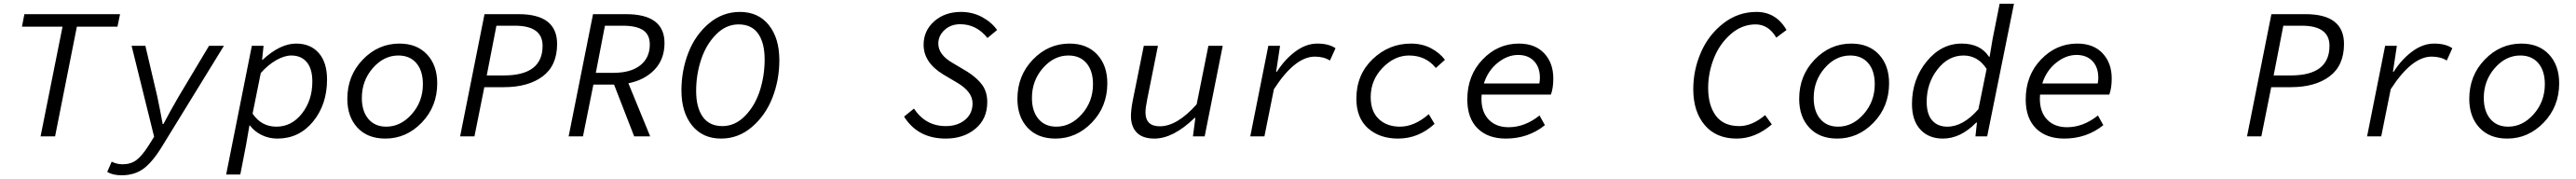

<svg xmlns="http://www.w3.org/2000/svg" viewBox="-20 -732 13840 961"><path d="M198 0 316 -589H98L111 -656H625L611 -589H393L276 0Z M633 209Q586 209 556 191L580 136Q608 150 638 150Q682 150 712 128Q742 106 778 50L808 2L687 -486H761L825 -214Q841 -138 854 -66H858Q894 -135 940 -214L1103 -486H1183L852 52Q801 136 752.5 172.5Q704 209 633 209Z M1195 205 1333 -486H1396L1388 -411H1391Q1485 -498 1571 -498Q1648 -498 1692.5 -447.5Q1737 -397 1737 -305Q1737 -171 1662 -79.5Q1587 12 1470 12Q1425 12 1386 -7Q1347 -26 1323 -58H1320L1302 46L1271 205ZM1465 -52Q1547 -52 1602.5 -123Q1658 -194 1658 -294Q1658 -363 1628 -398.5Q1598 -434 1545 -434Q1508 -434 1464 -409Q1420 -384 1381 -340L1337 -122Q1384 -52 1465 -52Z M2050 12Q1955 12 1900.5 -46.5Q1846 -105 1846 -201Q1846 -326 1929 -412Q2012 -498 2126 -498Q2220 -498 2274.5 -439.5Q2329 -381 2329 -285Q2329 -160 2246 -74Q2163 12 2050 12ZM2055 -52Q2133 -52 2192.5 -119.5Q2252 -187 2252 -280Q2252 -352 2217 -393Q2182 -434 2120 -434Q2042 -434 1983 -366.5Q1924 -299 1924 -206Q1924 -135 1959 -93.5Q1994 -52 2055 -52Z M2452 0 2583 -656H2766Q2973 -656 2973 -496Q2973 -380 2895.5 -322Q2818 -264 2687 -264H2582L2529 0ZM2595 -327H2687Q2895 -327 2895 -486Q2895 -594 2746 -594H2647Z M3035 0 3166 -656H3343Q3550 -656 3550 -501Q3550 -414 3496.5 -358Q3443 -302 3356 -285L3473 0H3387L3279 -278H3168L3112 0ZM3181 -341H3276Q3369 -341 3420 -381.5Q3471 -422 3471 -493Q3471 -546 3435 -570Q3399 -594 3325 -594H3230Z M3854 12Q3755 12 3698 -58.5Q3641 -129 3641 -247Q3641 -353 3678 -448.5Q3715 -544 3788.5 -606Q3862 -668 3955 -668Q4054 -668 4110.5 -597.5Q4167 -527 4167 -409Q4167 -303 4130 -208Q4093 -113 4020 -50.5Q3947 12 3854 12ZM3861 -55Q3929 -55 3982.5 -109.5Q4036 -164 4062 -244.5Q4088 -325 4088 -413Q4088 -502 4053 -551.5Q4018 -601 3948 -601Q3880 -601 3826.5 -546.5Q3773 -492 3746.5 -411.5Q3720 -331 3720 -244Q3720 -155 3755.5 -105Q3791 -55 3861 -55Z M5061 12Q4911 12 4837 -106L4890 -149Q4953 -55 5061 -55Q5124 -55 5164.5 -88.5Q5205 -122 5205 -177Q5205 -239 5124 -287L5048 -332Q4942 -396 4942 -492Q4942 -567 4999 -617.5Q5056 -668 5143 -668Q5204 -668 5255 -641Q5306 -614 5337 -571L5285 -528Q5226 -602 5139 -602Q5088 -602 5054.5 -571Q5021 -540 5021 -498Q5021 -438 5098 -394L5177 -347Q5229 -314 5256.5 -276.5Q5284 -239 5284 -184Q5284 -94 5220.5 -41Q5157 12 5061 12Z M5650 12Q5555 12 5500.5 -46.5Q5446 -105 5446 -201Q5446 -326 5529 -412Q5612 -498 5726 -498Q5820 -498 5874.5 -439.5Q5929 -381 5929 -285Q5929 -160 5846 -74Q5763 12 5650 12ZM5655 -52Q5733 -52 5792.5 -119.5Q5852 -187 5852 -280Q5852 -352 5817 -393Q5782 -434 5720 -434Q5642 -434 5583 -366.5Q5524 -299 5524 -206Q5524 -135 5559 -93.5Q5594 -52 5655 -52Z M6182 12Q6119 12 6087.5 -20Q6056 -52 6056 -109Q6056 -140 6065 -189L6125 -486H6201L6143 -197Q6134 -152 6134 -129Q6134 -54 6211 -54Q6304 -54 6409 -172L6472 -486H6549L6452 0H6389L6402 -99H6398Q6283 12 6182 12Z M6697 0 6794 -486H6857L6836 -347H6840Q6883 -414 6940 -456Q6997 -498 7057 -498Q7119 -498 7155 -473L7125 -407Q7092 -428 7044 -428Q6937 -428 6824 -253L6773 0Z M7491 12Q7392 12 7329.5 -43.5Q7267 -99 7267 -202Q7267 -331 7354.5 -414.5Q7442 -498 7560 -498Q7620 -498 7667 -473.5Q7714 -449 7743 -411L7694 -367Q7640 -434 7550 -434Q7472 -434 7408 -368Q7344 -302 7344 -211Q7344 -134 7387.5 -93Q7431 -52 7501 -52Q7579 -52 7656 -119L7687 -67Q7601 12 7491 12Z M8070 12Q7974 12 7918.5 -42.5Q7863 -97 7863 -198Q7863 -327 7945 -412.5Q8027 -498 8140 -498Q8227 -498 8276 -446Q8325 -394 8325 -311Q8325 -258 8312 -224H7940Q7939 -217 7939 -202Q7939 -130 7978.5 -89.5Q8018 -49 8085 -49Q8172 -49 8251 -112L8280 -60Q8190 12 8070 12ZM8136 -437Q8079 -437 8026.5 -395Q7974 -353 7952 -284H8250Q8253 -299 8253 -314Q8253 -371 8221.5 -404Q8190 -437 8136 -437Z M9310 12Q9200 12 9138.5 -60.5Q9077 -133 9077 -253Q9077 -357 9118.5 -451.5Q9160 -546 9239 -607Q9318 -668 9416 -668Q9522 -668 9578 -571L9523 -530Q9481 -601 9412 -601Q9338 -601 9278 -548.5Q9218 -496 9187.5 -418.5Q9157 -341 9157 -260Q9157 -166 9198.5 -110.5Q9240 -55 9324 -55Q9393 -55 9463 -114L9499 -64Q9410 12 9310 12Z M9850 12Q9755 12 9700.5 -46.5Q9646 -105 9646 -201Q9646 -326 9729 -412Q9812 -498 9926 -498Q10020 -498 10074.5 -439.5Q10129 -381 10129 -285Q10129 -160 10046 -74Q9963 12 9850 12ZM9855 -52Q9933 -52 9992.5 -119.5Q10052 -187 10052 -280Q10052 -352 10017 -393Q9982 -434 9920 -434Q9842 -434 9783 -366.5Q9724 -299 9724 -206Q9724 -135 9759 -93.5Q9794 -52 9855 -52Z M10418 12Q10342 12 10297 -36.5Q10252 -85 10252 -174Q10252 -305 10330.5 -401.5Q10409 -498 10519 -498Q10620 -498 10666 -427H10669L10685 -522L10723 -712H10800L10656 0H10593L10601 -74H10597Q10513 12 10418 12ZM10442 -52Q10527 -52 10609 -146L10653 -362Q10606 -434 10529 -434Q10447 -434 10389 -359.5Q10331 -285 10331 -186Q10331 -119 10360.5 -85.5Q10390 -52 10442 -52Z M11070 12Q10974 12 10918.5 -42.5Q10863 -97 10863 -198Q10863 -327 10945 -412.5Q11027 -498 11140 -498Q11227 -498 11276 -446Q11325 -394 11325 -311Q11325 -258 11312 -224H10940Q10939 -217 10939 -202Q10939 -130 10978.5 -89.5Q11018 -49 11085 -49Q11172 -49 11251 -112L11280 -60Q11190 12 11070 12ZM11136 -437Q11079 -437 11026.5 -395Q10974 -353 10952 -284H11250Q11253 -299 11253 -314Q11253 -371 11221.5 -404Q11190 -437 11136 -437Z M12052 0 12183 -656H12366Q12573 -656 12573 -496Q12573 -380 12495.5 -322Q12418 -264 12287 -264H12182L12129 0ZM12195 -327H12287Q12495 -327 12495 -486Q12495 -594 12346 -594H12247Z M12697 0 12794 -486H12857L12836 -347H12840Q12883 -414 12940 -456Q12997 -498 13057 -498Q13119 -498 13155 -473L13125 -407Q13092 -428 13044 -428Q12937 -428 12824 -253L12773 0Z M13450 12Q13355 12 13300.5 -46.5Q13246 -105 13246 -201Q13246 -326 13329 -412Q13412 -498 13526 -498Q13620 -498 13674.5 -439.5Q13729 -381 13729 -285Q13729 -160 13646 -74Q13563 12 13450 12ZM13455 -52Q13533 -52 13592.5 -119.5Q13652 -187 13652 -280Q13652 -352 13617 -393Q13582 -434 13520 -434Q13442 -434 13383 -366.5Q13324 -299 13324 -206Q13324 -135 13359 -93.5Q13394 -52 13455 -52Z"/></svg>

Font: TypoPRO Source Code Pro
Style: Italic
Weight: 400
Italic angle: -11°
Monospace: yes
Designer: Paul D. Hunt, Teo Tuominen
Foundry: Adobe Systems Incorporated
Version: Version 1.030;PS 1.0;hotconv 1.0.84;makeotf.lib2.5.63406